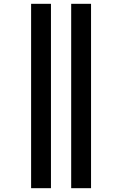

<svg xmlns="http://www.w3.org/2000/svg" viewBox="-20 -843 640 1006"><path d="M353 143V-823H457V143ZM143 143V-823H247V143Z"/></svg>

Font: Iosevka Custom Extended
Style: Bold
Weight: 700
Width: 7
Monospace: yes
Designer: Belleve Invis
Foundry: Belleve Invis
Version: Version 11.2.4; ttfautohint (v1.8.4)